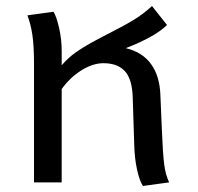

<svg xmlns="http://www.w3.org/2000/svg" viewBox="-20 -606 659 638"><path d="M542 0 455 12Q444 -4 435.5 -42Q427 -80 426 -127L421 -283Q419 -344 394.5 -370Q370 -396 324 -396Q288 -396 250 -372Q212 -348 185 -310V-127V0H93V-172V-392Q93 -454 87.5 -490.5Q82 -527 71 -555L158 -567Q168 -550 176.5 -512.5Q185 -475 185 -437V-389Q206 -414 234 -433.5Q262 -453 302 -474Q309 -478 317 -482Q325 -486 334 -491Q388 -518 422 -538.5Q456 -559 485 -586L535 -523Q496 -484 398 -446Q453 -433 482 -393Q511 -353 513 -289L518 -172Q521 -96 525.5 -60.5Q530 -25 542 0Z"/></svg>

Font: Fira GO
Style: Regular
Weight: 400
Designer: Carrois Corporate
Foundry: Carrois Corporate GbR
Version: Version 0.300